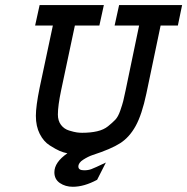

<svg xmlns="http://www.w3.org/2000/svg" viewBox="-20 -589 731 750"><path d="M393.6 45.9 359.4 113.3Q308.6 140.6 264.6 140.6Q235.4 140.6 213.9 126Q192.4 111.3 192.4 84Q192.4 44.9 243.2 9.8Q227.5 6.8 212.9 0.5Q198.2 -5.9 174.3 -21Q150.4 -36.1 135.3 -65.9Q120.1 -95.7 120.1 -136.7Q120.1 -173.8 134.8 -246.1L186.5 -489.3H117.2L134.8 -569.3H385.7L368.2 -489.3H272.5L218.8 -236.3Q206.1 -175.8 206.1 -141.6Q206.1 -117.2 218.3 -101.1Q230.5 -85 250 -79.1Q269.5 -73.2 279.8 -71.8Q290 -70.3 300.8 -70.3Q334 -70.3 359.4 -76.2Q384.8 -82 401.9 -95.7Q418.9 -109.4 430.2 -121.1Q441.4 -132.8 449.7 -156.7Q458 -180.7 461.4 -194.3Q464.8 -208 470.7 -236.3L523.4 -489.3H427.7L445.3 -569.3H691.4L674.8 -489.3H607.4L551.8 -223.6Q534.2 -140.6 509.8 -96.7Q485.4 -52.7 449.7 -29.8Q414.1 -6.8 341.8 16.6Q324.2 22.5 305.2 34.7Q286.1 46.9 286.1 61.5Q286.1 76.2 308.6 76.2Q324.2 76.2 336.4 71.8Q348.6 67.4 393.6 45.9Z"/></svg>

Font: Thabit-Bold-Oblique
Style: Bold Oblique
Weight: 700
Designer: Regenerated by Nadim Shaikli
Foundry: MAK Alagha
Version: 0.01